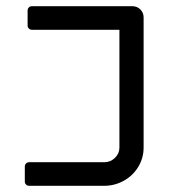

<svg xmlns="http://www.w3.org/2000/svg" viewBox="-20 -599 558 619"><path d="M60 -14V-62Q60 -68 64 -72Q68 -76 74 -76H316Q336 -76 350.5 -90Q365 -104 365 -123V-503H83Q77 -503 73 -507Q69 -511 69 -517V-565Q69 -571 73 -575Q77 -579 83 -579H407Q422 -579 432.5 -568.5Q443 -558 443 -543V-123Q443 -90 426 -61.5Q409 -33 379.5 -16.5Q350 0 316 0H74Q68 0 64 -4Q60 -8 60 -14Z"/></svg>

Font: Miriam Libre
Style: Regular
Weight: 400
Version: Version 1.000